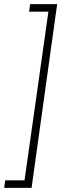

<svg xmlns="http://www.w3.org/2000/svg" viewBox="-59 -743 336 924"><path d="M-39 161 -34 125H59L174 -687H81L86 -723H216L93 161Z"/></svg>

Font: Public Sans Thin Thin
Style: Italic
Weight: 250
Italic angle: -8°
Version: Version 2.001